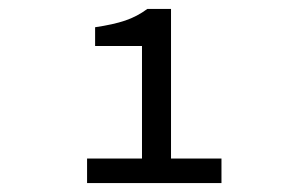

<svg xmlns="http://www.w3.org/2000/svg" viewBox="-20 -805 640 430"><path d="M298 -395V-702H193V-744Q234 -750 260.5 -759Q287 -768 310 -785H363V-395ZM175 -395V-450H476V-395Z"/></svg>

Font: Source Code Variable
Style: Regular
Weight: 400
Monospace: yes
Designer: Paul D. Hunt, Teo Tuominen
Foundry: Adobe Systems Incorporated
Version: Version 1.010;hotconv 1.0.106;makeotfexe 2.5.65593